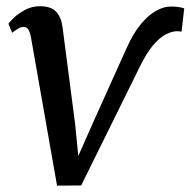

<svg xmlns="http://www.w3.org/2000/svg" viewBox="-20 -588 612 617"><path d="M386.2 -432Q407.5 -480.1 432.1 -509.8Q456.8 -539.6 481.5 -553.3Q506.1 -567 528.2 -567Q545.3 -567 557.3 -564.8Q569.3 -562.5 572 -561L563.4 -486Q560.3 -487 556.7 -487.3Q553 -487.7 549.5 -487.7Q532.3 -487.7 512.6 -477.4Q492.9 -467.2 472 -442.6Q451 -417.9 429.7 -374.4L240.9 7.9L163.3 8.6L79.2 -469.7Q76 -485.8 70.7 -493.6Q65.3 -501.4 56.7 -501.4Q46 -501.4 36.1 -494.9Q26.2 -488.4 18.9 -482.9L7.2 -512.1Q10.6 -517.4 24.7 -530.9Q38.8 -544.4 60.5 -556.2Q82.2 -568 108.2 -568Q144.1 -568 160.5 -550.2Q177 -532.4 180.9 -501L221.6 -188.1L231.6 -86.8L276.1 -187.4Z"/></svg>

Font: Merriweather Light
Style: Italic
Weight: 300
Italic angle: -7.8°
Designer: Eben Sorkin
Foundry: Eben Sorkin
Version: Version 2.101